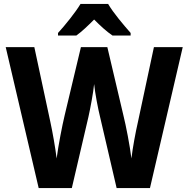

<svg xmlns="http://www.w3.org/2000/svg" viewBox="-20 -953 955 973"><path d="M528 -933H388C363 -891 309 -824 274 -786V-773H367C396 -794 424 -821 457 -854C490 -821 519 -794 550 -773H642V-786C606 -827 554 -888 528 -933ZM906 -714H760L679 -335C667 -283 652 -202 646 -150C638 -215 619 -314 605 -370L524 -714H390L308 -370C295 -316 276 -218 267 -150C261 -201 246 -286 235 -336L154 -714H9L176 0H344L428 -360C438 -404 453 -485 457 -527C462 -479 477 -401 487 -361L571 0H740Z"/></svg>

Font: Noto Sans Myanmar UI SemiCondensed
Style: Bold
Weight: 700
Width: 4
Designer: Monotype Design Team
Foundry: Monotype Imaging Inc.
Version: Version 2.103